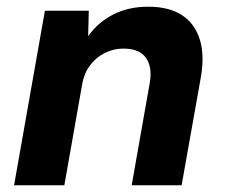

<svg xmlns="http://www.w3.org/2000/svg" viewBox="-20 -553 678 573"><path d="M22 0 114 -521H245L243 -445Q272 -486 317.5 -509.5Q363 -533 422 -533Q485 -533 523.5 -507.5Q562 -482 576.5 -434.5Q591 -387 579 -320L522 0H373L427 -306Q435 -353 415.5 -380.5Q396 -408 348 -408Q320 -408 294 -395.5Q268 -383 249.5 -359Q231 -335 225 -300L172 0Z"/></svg>

Font: DM Sans 10pt Black
Style: Italic
Weight: 900
Italic angle: -10°
Version: Version 4.004;gftools[0.9.30]